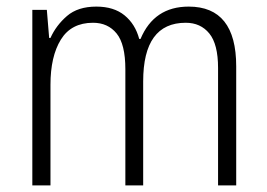

<svg xmlns="http://www.w3.org/2000/svg" viewBox="-20 -562 809 582"><path d="M552 -542Q447 -542 406 -444H402Q390 -489 357.5 -515.5Q325 -542 272 -542Q216 -542 183 -513.5Q150 -485 133 -447H129L122 -532H78V0H133V-305Q133 -391 164.5 -442Q196 -493 262 -493Q307 -493 333.5 -460.5Q360 -428 360 -352V0H414V-315Q414 -493 543 -493Q588 -493 614.5 -460.5Q641 -428 641 -356V0H696V-361Q696 -542 552 -542Z"/></svg>

Font: Noto Sans UI SemiCondensed Light
Style: Regular
Weight: 300
Width: 4
Designer: Monotype Design Team
Foundry: Monotype Imaging Inc.
Version: Version 1.901